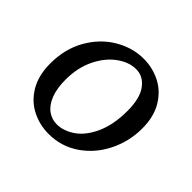

<svg xmlns="http://www.w3.org/2000/svg" viewBox="-115 -567 708 708"><g transform="rotate(45 238.5 -213.0)"><path d="M266.6 -435.1Q208.5 -435.1 155 -403.6Q101.6 -372.1 68.1 -313.7Q34.7 -255.4 34.7 -179.2Q34.7 -117.2 59.8 -74.7Q85 -32.2 126 -11.5Q167 9.3 213.9 9.3Q280.3 9.3 333 -27.1Q385.7 -63.5 415 -122.8Q444.3 -182.1 444.3 -249Q444.3 -310.5 418.9 -352.5Q393.6 -394.5 353 -414.8Q312.5 -435.1 266.6 -435.1ZM116.7 -176.3Q116.7 -239.3 140.4 -287.6Q164.1 -335.9 200.7 -362.1Q237.3 -388.2 273.4 -388.2Q311 -388.2 335.4 -355.2Q359.9 -322.3 359.9 -256.8Q359.9 -185.5 337.6 -135.7Q315.4 -85.9 280.8 -61.5Q246.1 -37.1 210 -37.1Q184.1 -37.1 162.8 -52.5Q141.6 -67.9 129.2 -99.1Q116.7 -130.4 116.7 -176.3Z"/></g></svg>

Font: Radley
Style: Italic
Weight: 400
Italic angle: -12°
Designer: Vernon Adams
Foundry: Vernon Adams
Version: Version 1.003; ttfautohint (v1.6)